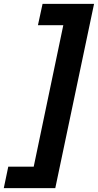

<svg xmlns="http://www.w3.org/2000/svg" viewBox="-78 -813 510 1000"><path d="M411.9 -793 209.9 167H-58.3L-34.9 55H97.6L251.7 -681.7H119.6L143.7 -793Z"/></svg>

Font: Mona Sans
Style: Italic
Weight: 200
Italic angle: -11.6951°
Designer: Deni Anggara
Foundry: GitHub
Version: Version 2.000